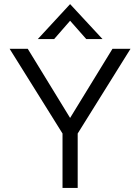

<svg xmlns="http://www.w3.org/2000/svg" viewBox="-20 -932 695 952"><path d="M167.5 -738.3H248.5L327.6 -829.1L407.7 -738.3H488.3L327.6 -911.6ZM290 0H365.2V-270L627 -689.9H537.6L327.6 -347.2L117.7 -689.9H27.8L290 -270Z"/></svg>

Font: HK Grotesk
Style: Regular
Weight: 400
Designer: Alfredo Marco Pradil and Stefan Peev
Foundry: Hanken Design Co.
Version: Version 1.045;PS 001.045;hotconv 1.0.88;makeotf.lib2.5.64775